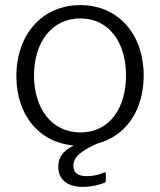

<svg xmlns="http://www.w3.org/2000/svg" viewBox="-20 -560 626 751"><path d="M362 1C472 -28 542 -128 542 -264C542 -426 443 -540 294 -540C146 -540 44 -426 44 -262C44 -110 133 -2 269 9C223 31 208 58 208 92C208 139 239 171 305 171C339 171 372 162 388 155C392 153 394 151 394 145V120C394 114 391 112 384 116C374 121 350 129 320 129C283 129 267 115 267 89C267 53 297 30 362 1ZM113 -265C113 -392 181 -488 294 -488C407 -488 473 -393 473 -265C473 -137 408 -42 295 -42C181 -42 113 -137 113 -265Z"/></svg>

Font: 18Franklin Light
Style: Regular
Weight: 300
Designer: Pablo Impallari, Rodrigo Fuenzalida (Modified by Dan O. Williams)
Version: Version 0.025;PS 000.025;hotconv 1.0.88;makeotf.lib2.5.64775